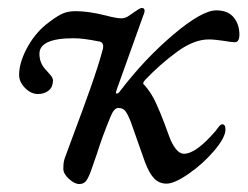

<svg xmlns="http://www.w3.org/2000/svg" viewBox="-20 -447 622 482"><path d="M139 -23Q139 -33 140 -39.5Q141 -46 143.5 -52.5Q146 -59 147 -62L167 -116Q187 -169 207 -225.5Q227 -282 238 -323Q239 -326 239 -330Q239 -342 228 -343Q189 -351 165 -351Q79 -351 79 -312Q79 -290 93 -274Q97 -269 105 -260.5Q113 -252 113 -245Q113 -229 102.5 -220Q92 -211 75 -211Q58 -211 43 -226Q28 -241 28 -259Q28 -289 47 -325Q66 -361 95 -385Q119 -404 134 -411.5Q149 -419 170 -419Q202 -419 246 -408Q272 -401 285 -401Q295 -401 304.5 -408Q314 -415 316 -416Q330 -426 335 -427H336Q343 -427 343 -420Q343 -415 340 -409L273 -222Q271 -216 271 -215Q271 -212 273 -212Q277 -212 282 -219Q343 -299 415 -360Q487 -421 523 -421Q552 -421 566.5 -403.5Q581 -386 581 -360Q581 -341 569 -341Q562 -341 538 -345Q530 -346 521.5 -347Q513 -348 504 -348Q467 -348 424.5 -317Q382 -286 344 -246Q340 -241 339.5 -238.5Q339 -236 343 -233Q360 -214 372 -187.5Q384 -161 393 -136.5Q402 -112 405 -104Q412 -85 421.5 -73Q431 -61 442 -61Q472 -61 521 -118Q524 -122 529 -128.5Q534 -135 538 -135Q546 -135 546 -122Q546 -102 518 -69Q490 -36 454 -11Q418 14 398 14Q380 14 367.5 1.5Q355 -11 344 -40L308 -142Q300 -162 294 -169Q288 -176 277 -176Q266 -176 257 -153Q236 -102 223 -60L208 -17Q201 2 195 8.5Q189 15 179 15Q167 15 153 2Q139 -11 139 -23Z"/></svg>

Font: EB Garamond Medium
Style: Italic
Weight: 500
Italic angle: -17.2°
Designer: Georg Duffner and Octavio Pardo
Foundry: Georg Duffner
Version: Version 1.000